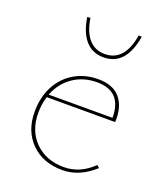

<svg xmlns="http://www.w3.org/2000/svg" viewBox="-122 -725 693 811"><g transform="rotate(20 224.0 -319.5)"><path d="M396 -58Q329 3 253 3Q165 3 112 -50Q59 -103 59 -189Q59 -255 85.5 -305Q112 -355 159 -382.5Q206 -410 265 -410Q330 -410 362 -374.5Q394 -339 394 -277Q394 -268 393 -264H86Q75 -229 75 -190Q75 -110 124.5 -60.5Q174 -11 254 -11Q327 -11 385 -68ZM90 -277H377Q377 -396 265 -396Q204 -396 158 -364.5Q112 -333 90 -277ZM131 -641 145 -642Q154 -582 181.5 -550.5Q209 -519 253 -519Q342 -519 362 -642L376 -641Q365 -574 334.5 -539Q304 -504 253 -504Q203 -504 172 -539Q141 -574 131 -641Z"/></g></svg>

Font: Ysabeau Thin
Style: Regular
Weight: 200
Designer: Christian Thalmann (Catharsis Fonts)
Version: Version 0.003